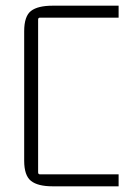

<svg xmlns="http://www.w3.org/2000/svg" viewBox="-20 -655 462 675"><path d="M397 -42V0H165Q113 0 89 -19Q65 -38 65 -90V-545Q65 -598 89 -616.5Q113 -635 165 -635H397V-593H121Q114 -593 114 -586V-49Q114 -42 121 -42Z"/></svg>

Font: Gemunu Libre ExtraLight ExtraLight
Style: Regular
Weight: 250
Version: Version 1.100